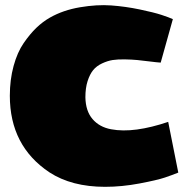

<svg xmlns="http://www.w3.org/2000/svg" viewBox="-20 -752 726 742"><path d="M310 -376Q311 -323 337.5 -292Q364 -261 409 -252.5Q454 -244 509.5 -251.5Q565 -259 630 -281L669 -85Q647 -76 617.5 -66Q588 -56 519.5 -43Q451 -30 386 -30Q257 -30 171 -86Q18 -188 18 -382Q18 -444 32.5 -497Q47 -550 71.5 -585.5Q96 -621 120.5 -644.5Q145 -668 173 -684Q224 -713 289.5 -724Q355 -735 410 -731Q465 -727 520 -715.5Q575 -704 604 -694.5Q633 -685 648 -678L601 -510Q586 -511 558.5 -514.5Q531 -518 510.5 -520Q490 -522 462.5 -522.5Q435 -523 415.5 -520Q396 -517 374.5 -507Q353 -497 340 -481Q327 -465 318.5 -438.5Q310 -412 310 -376Z"/></svg>

Font: LONDON PRESLEY
Style: Regular
Weight: 400
Version: Version 001.000